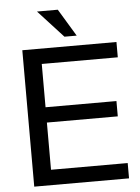

<svg xmlns="http://www.w3.org/2000/svg" viewBox="-60 -955 731 1001"><g transform="rotate(-5 305.5 -454.0)"><path d="M570.8 -713.9V-633.8H172.9V-407.2H543.9V-327.1H172.9V-80.1H574.2V0H78.1V-713.9ZM280.8 -908.2 367.2 -765.1H303.2L171.9 -908.2Z"/></g></svg>

Font: XB Khoramshahr
Style: Regular
Weight: 400
Designer: Behnam
Foundry: Irmug
Version: Version 8.005 2009